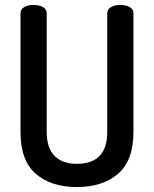

<svg xmlns="http://www.w3.org/2000/svg" viewBox="-20 -751 623 777"><path d="M414 -217V-697Q414 -714 429.5 -722.5Q445 -731 467 -731Q489 -731 504.5 -722.5Q520 -714 520 -697V-217Q520 -101 457.5 -47.5Q395 6 291 6Q187 6 125 -47.5Q63 -101 63 -217V-697Q63 -714 78.5 -722.5Q94 -731 116 -731Q138 -731 153.5 -722.5Q169 -714 169 -697V-217Q169 -152 201 -120Q233 -88 291 -88Q414 -88 414 -217Z"/></svg>

Font: AkaAcidDosis
Style: SemiBold
Weight: 600
Designer: Edgar Tolentino, Pablo Impallari, Igino Marini, Cyberella
Foundry: Edgar Tolentino, Pablo Impallari, Igino Marini, Cyberella
Version: Version 1.007